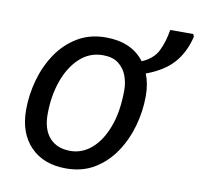

<svg xmlns="http://www.w3.org/2000/svg" viewBox="-72 -694 811 778"><g transform="rotate(10 333.0 -305.0)"><path d="M248 8Q155 8 101.5 -47.5Q48 -103 48 -198Q48 -260 65 -321Q82 -382 115.5 -432Q149 -482 199.5 -512.5Q250 -543 316 -543Q422 -543 475 -473Q522 -493 540.5 -530.5Q559 -568 567 -618H662L666 -607Q650 -541 611.5 -497.5Q573 -454 500 -427Q516 -388 516 -336Q516 -275 499 -214Q482 -153 448.5 -103Q415 -53 365 -22.5Q315 8 248 8ZM253 -65Q301 -65 340 -98.5Q379 -132 402.5 -195Q426 -258 426 -346Q426 -376 415.5 -404.5Q405 -433 381 -451.5Q357 -470 317 -470Q262 -470 221.5 -432.5Q181 -395 159 -332.5Q137 -270 137 -195Q137 -133 167.5 -99Q198 -65 253 -65Z"/></g></svg>

Font: Noto IKEA Latin
Style: Italic
Weight: 400
Italic angle: -12°
Designer: Monotype Design Team
Foundry: Monotype Imaging Inc.
Version: Version 1.0